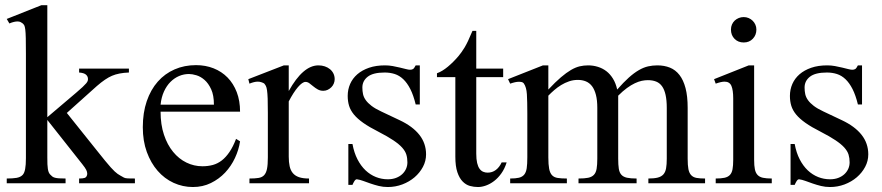

<svg xmlns="http://www.w3.org/2000/svg" viewBox="-20 -715 3442 749"><path d="M288.6 0V-18.6Q302.7 -18.6 309.6 -20.8Q316.4 -22.9 318.8 -29.8Q320.3 -33.2 320.3 -37.6Q320.3 -44.4 316.4 -52.2Q312.5 -60.1 301.3 -74.2L164.6 -247.1V-101.1Q164.6 -85.4 165 -74.5Q165.5 -63.5 166.7 -55.9Q168 -48.3 169.9 -43.5Q171.9 -38.6 175.3 -34.7Q179.7 -29.8 183.8 -26.6Q188 -23.4 194.3 -21.7Q200.7 -20 210.4 -19.3Q220.2 -18.6 235.8 -18.6V0H6.3V-18.6Q29.8 -18.6 44.9 -21.2Q60.1 -23.9 68.4 -32.7Q75.2 -40 78.1 -55.7Q81.1 -71.3 81.1 -98.1V-505.4Q81.1 -543.9 80.6 -565.9Q80.1 -587.9 78.6 -599.9Q77.1 -611.8 74.5 -616.5Q71.8 -621.1 67.4 -624.5Q64 -627 59.6 -629.2Q55.2 -631.3 47.9 -631.3Q42.5 -631.3 34.7 -629.6Q26.9 -627.9 16.6 -623.5L6.3 -641.1L141.6 -694.8H164.6V-257.8L277.3 -353.5Q293 -366.7 302.2 -375.5Q311.5 -384.3 316.2 -389.9Q320.8 -395.5 322 -399.2Q323.2 -402.8 323.2 -406.7Q323.2 -417 315.4 -423.8Q307.6 -430.7 288.6 -432.1V-447.3H482.9V-432.1Q443.4 -430.7 417 -419.4Q391.6 -408.7 357.9 -379.4L240.7 -274.4L357.9 -127.9Q377 -104 389.9 -88.1Q402.8 -72.3 412.1 -62Q421.4 -51.8 427.5 -46.1Q433.6 -40.5 439 -36.6Q444.3 -32.7 450 -29.8Q455.6 -26.9 463.9 -22Q468.8 -19.5 479.5 -19Q490.2 -18.6 506.3 -18.6V0Z M814.5 -306.6Q814.5 -343.8 803.7 -366.9Q793 -390.1 777.8 -403.3Q762.7 -416.5 746.1 -421.4Q729.5 -426.3 717.3 -426.3Q697.3 -426.3 678.7 -418.5Q660.2 -410.6 645 -395.5Q629.9 -380.4 619.6 -357.9Q609.4 -335.4 606.4 -306.6ZM916.5 -163.6Q911.6 -130.9 896.7 -98.9Q881.8 -66.9 858.2 -41.7Q834.5 -16.6 802.7 -1Q771 14.6 732.4 14.6Q692.9 14.6 657.2 -1.7Q621.6 -18.1 595 -48.6Q568.4 -79.1 552.7 -122.1Q537.1 -165 537.1 -218.8Q537.1 -275.4 552.5 -320.3Q567.9 -365.2 595.5 -396.5Q623 -427.7 661.1 -444.3Q699.2 -460.9 744.6 -460.9Q781.7 -460.9 813.2 -448.5Q844.7 -436 867.7 -412.6Q890.6 -389.2 903.6 -355.5Q916.5 -321.8 916.5 -279.3H606.4Q606.4 -229 619.6 -189.5Q632.8 -149.9 655.3 -122.6Q677.7 -95.2 707.3 -80.8Q736.8 -66.4 769.5 -66.4Q791.5 -66.4 810.3 -71.5Q829.1 -76.7 845.2 -89.1Q861.3 -101.6 875.2 -122.1Q889.2 -142.6 900.9 -173.3Z M1106.4 -460V-359.9Q1162.1 -460 1222.2 -460Q1235.4 -460 1247.1 -456.1Q1258.8 -452.1 1267.3 -445.1Q1275.9 -438 1280.8 -428Q1285.6 -418 1285.6 -406.2Q1285.6 -397.5 1282.2 -389.2Q1278.8 -380.9 1272.7 -374.8Q1266.6 -368.7 1258.5 -364.7Q1250.5 -360.8 1241.2 -360.8Q1229 -360.8 1219.5 -366.2Q1210 -371.6 1202.1 -378.2Q1194.3 -384.8 1187 -390.1Q1179.7 -395.5 1171.9 -395.5Q1159.7 -395.5 1142.3 -375.2Q1125 -355 1106.4 -319.3V-104Q1106.4 -82.5 1109.9 -66.7Q1113.3 -50.8 1122.1 -40Q1130.9 -29.3 1146.2 -23.9Q1161.6 -18.6 1185.5 -18.6V0H953.1V-18.6Q974.1 -18.6 988 -20.8Q1002 -22.9 1010 -31.2Q1018.1 -39.6 1021.5 -55.9Q1024.9 -72.3 1024.9 -101.1V-274.4Q1024.9 -309.6 1024.2 -330.3Q1023.4 -351.1 1021.7 -362.8Q1020 -374.5 1017.1 -379.9Q1014.2 -385.3 1010.3 -389.6Q1004.9 -392.6 998.8 -394.5Q992.7 -396.5 985.4 -396.5Q972.2 -396.5 953.1 -388.7L948.7 -406.2L1087.4 -460Z M1617.7 -460V-307.6H1601.6Q1592.8 -343.8 1580.6 -367.7Q1568.4 -391.6 1553.2 -406Q1538.1 -420.4 1519.8 -426.3Q1501.5 -432.1 1480.5 -432.1Q1435.5 -432.1 1414.6 -415.8Q1393.6 -399.4 1393.6 -373.5Q1393.6 -359.9 1396.2 -347.7Q1398.9 -335.4 1407 -324.2Q1415 -313 1429.4 -302Q1443.8 -291 1466.8 -280.3L1539.1 -246.1Q1589.8 -222.2 1616 -189Q1642.1 -155.8 1642.1 -112.8Q1642.1 -86.9 1629.9 -64Q1617.7 -41 1597.2 -23.4Q1576.7 -5.9 1549.6 4.4Q1522.5 14.6 1492.7 14.6Q1474.6 14.6 1457.8 10.5Q1440.9 6.3 1425.5 1Q1410.2 -4.4 1396.7 -9.3Q1383.3 -14.2 1372.1 -15.6Q1366.7 -15.6 1362.1 -7.8Q1357.4 0 1355 6.3H1338.9V-153.3H1355Q1361.3 -119.1 1374.5 -93.5Q1387.7 -67.9 1406 -50.5Q1424.3 -33.2 1446.5 -24.4Q1468.8 -15.6 1492.7 -15.6Q1510.7 -15.6 1524.9 -21Q1539.1 -26.4 1548.8 -35.4Q1558.6 -44.4 1564 -56.4Q1569.3 -68.4 1569.3 -81.5Q1569.3 -98.1 1565.2 -111.8Q1561 -125.5 1548.8 -139.2Q1536.6 -152.8 1514.4 -167.7Q1492.2 -182.6 1456.1 -201.2Q1420.4 -219.2 1397.2 -235.6Q1374 -252 1360.6 -268.3Q1347.2 -284.7 1341.8 -302.2Q1336.4 -319.8 1336.4 -340.8Q1336.4 -365.7 1345.9 -387.5Q1355.5 -409.2 1374 -425.3Q1392.6 -441.4 1419.7 -450.7Q1446.8 -460 1481.9 -460Q1497.1 -460 1512 -457.3Q1526.9 -454.6 1540 -451.4Q1553.2 -448.2 1563.5 -445.6Q1573.7 -442.9 1579.6 -442.9Q1586.4 -442.9 1591.1 -445.6Q1595.7 -448.2 1601.6 -460Z M1956.5 -81.5Q1948.7 -56.6 1935.8 -38.6Q1922.9 -20.5 1907.5 -8.8Q1892.1 2.9 1875.7 8.8Q1859.4 14.6 1844.7 14.6Q1828.6 14.6 1813 10.3Q1797.4 5.9 1784.7 -7.1Q1772 -20 1764.2 -43.2Q1756.3 -66.4 1756.3 -104V-414.1H1684.6V-429.2Q1705.1 -436.5 1727.1 -454.8Q1749 -473.1 1768.1 -495.6Q1774.4 -503.4 1780 -511Q1785.6 -518.6 1792 -529.1Q1798.3 -539.6 1805.7 -554.9Q1813 -570.3 1823.2 -594.7H1837.9V-447.3H1942.9V-414.1H1837.9V-115.7Q1837.9 -93.8 1841.3 -79.3Q1844.7 -64.9 1850.8 -56.6Q1856.9 -48.3 1865 -44.9Q1873 -41.5 1882.3 -41.5Q1900.4 -41.5 1914.3 -52Q1928.2 -62.5 1937 -81.5Z M2509.3 0V-18.6Q2531.7 -18.6 2545.9 -22.2Q2560.1 -25.9 2567.9 -34.7Q2575.7 -43.5 2578.4 -58.3Q2581.1 -73.2 2581.1 -96.2V-294.4Q2581.1 -324.2 2576.4 -345Q2571.8 -365.7 2562.7 -378.4Q2553.7 -391.1 2539.8 -396.7Q2525.9 -402.3 2507.3 -402.3Q2496.1 -402.3 2483.4 -399.7Q2470.7 -397 2456.3 -390.1Q2441.9 -383.3 2425.8 -371.6Q2409.7 -359.9 2391.6 -341.8V-96.2Q2391.6 -71.8 2394 -56.6Q2396.5 -41.5 2404.1 -33.2Q2411.6 -24.9 2425.8 -21.7Q2439.9 -18.6 2463.4 -18.6V0H2236.8V-18.6Q2260.3 -18.6 2274.4 -21.5Q2288.6 -24.4 2296.6 -32.7Q2304.7 -41 2307.4 -56.4Q2310.1 -71.8 2310.1 -96.2V-294.4Q2310.1 -324.2 2304.7 -345Q2299.3 -365.7 2289.6 -378.7Q2279.8 -391.6 2265.6 -397.5Q2251.5 -403.3 2233.9 -403.3Q2216.3 -403.3 2200 -397.7Q2183.6 -392.1 2169.2 -383.3Q2154.8 -374.5 2142.1 -363.5Q2129.4 -352.5 2119.1 -341.8V-101.1Q2119.1 -72.8 2122.3 -56.4Q2125.5 -40 2133.5 -31.5Q2141.6 -22.9 2155.8 -20.8Q2169.9 -18.6 2191.4 -18.6V0H1970.2V-18.6Q1991.2 -18.6 2004.4 -21.7Q2017.6 -24.9 2024.9 -33.7Q2032.2 -42.5 2034.7 -58.6Q2037.1 -74.7 2037.1 -101.1V-272.5Q2037.1 -319.3 2035.4 -347.2Q2033.7 -375 2023.4 -389.6Q2020.5 -393.6 2015.4 -394.8Q2010.3 -396 2003.9 -396Q1991.2 -396 1970.2 -388.7L1961.9 -406.2L2098.1 -460H2119.1V-365.7Q2146.5 -395 2168 -413.3Q2189.5 -431.6 2207.5 -442.1Q2225.6 -452.6 2241.5 -456.3Q2257.3 -460 2274.4 -460Q2293.9 -460 2312.3 -454.3Q2330.6 -448.7 2345.5 -437.3Q2360.4 -425.8 2371.3 -408Q2382.3 -390.1 2387.7 -365.7Q2412.6 -394 2433.1 -412.4Q2453.6 -430.7 2472.2 -441.4Q2490.7 -452.1 2508.3 -456.1Q2525.9 -460 2544.4 -460Q2571.3 -460 2593.3 -451.2Q2615.2 -442.4 2630.6 -422.6Q2646 -402.8 2654.3 -371.3Q2662.6 -339.8 2662.6 -294.4V-96.2Q2662.6 -70.3 2665.5 -55.2Q2668.5 -40 2676.3 -31.7Q2684.1 -23.4 2697 -21Q2710 -18.6 2730.5 -18.6V0Z M2772 0V-18.6Q2793 -18.6 2806.4 -21.5Q2819.8 -24.4 2827.4 -32.5Q2835 -40.5 2837.6 -54.7Q2840.3 -68.8 2840.3 -91.8V-331.1Q2840.3 -363.3 2833.3 -379.9Q2826.2 -396.5 2806.6 -396.5Q2793.9 -396.5 2772 -388.7L2765.6 -406.2L2900.9 -460H2921.9V-91.8Q2921.9 -68.8 2924.8 -54.7Q2927.7 -40.5 2935.3 -32.5Q2942.9 -24.4 2956.3 -21.5Q2969.7 -18.6 2990.7 -18.6V0ZM2930.7 -599.6Q2930.7 -578.6 2917 -564Q2903.3 -549.3 2881.3 -549.3Q2859.4 -549.3 2845.5 -563.5Q2831.5 -577.6 2831.5 -599.6Q2831.5 -610.4 2835.4 -619.4Q2839.4 -628.4 2846.2 -634.8Q2853 -641.1 2862.1 -644.8Q2871.1 -648.4 2881.3 -648.4Q2891.6 -648.4 2900.6 -644.5Q2909.7 -640.6 2916.3 -634Q2922.9 -627.4 2926.8 -618.7Q2930.7 -609.9 2930.7 -599.6Z M3342.8 -460V-307.6H3326.7Q3317.9 -343.8 3305.7 -367.7Q3293.5 -391.6 3278.3 -406Q3263.2 -420.4 3244.9 -426.3Q3226.6 -432.1 3205.6 -432.1Q3160.6 -432.1 3139.6 -415.8Q3118.7 -399.4 3118.7 -373.5Q3118.7 -359.9 3121.3 -347.7Q3124 -335.4 3132.1 -324.2Q3140.1 -313 3154.5 -302Q3168.9 -291 3191.9 -280.3L3264.2 -246.1Q3314.9 -222.2 3341.1 -189Q3367.2 -155.8 3367.2 -112.8Q3367.2 -86.9 3355 -64Q3342.8 -41 3322.3 -23.4Q3301.8 -5.9 3274.7 4.4Q3247.6 14.6 3217.8 14.6Q3199.7 14.6 3182.9 10.5Q3166 6.3 3150.6 1Q3135.3 -4.4 3121.8 -9.3Q3108.4 -14.2 3097.2 -15.6Q3091.8 -15.6 3087.2 -7.8Q3082.5 0 3080.1 6.3H3064V-153.3H3080.1Q3086.4 -119.1 3099.6 -93.5Q3112.8 -67.9 3131.1 -50.5Q3149.4 -33.2 3171.6 -24.4Q3193.8 -15.6 3217.8 -15.6Q3235.8 -15.6 3250 -21Q3264.2 -26.4 3273.9 -35.4Q3283.7 -44.4 3289.1 -56.4Q3294.4 -68.4 3294.4 -81.5Q3294.4 -98.1 3290.3 -111.8Q3286.1 -125.5 3273.9 -139.2Q3261.7 -152.8 3239.5 -167.7Q3217.3 -182.6 3181.2 -201.2Q3145.5 -219.2 3122.3 -235.6Q3099.1 -252 3085.7 -268.3Q3072.3 -284.7 3066.9 -302.2Q3061.5 -319.8 3061.5 -340.8Q3061.5 -365.7 3071 -387.5Q3080.6 -409.2 3099.1 -425.3Q3117.7 -441.4 3144.8 -450.7Q3171.9 -460 3207 -460Q3222.2 -460 3237.1 -457.3Q3252 -454.6 3265.1 -451.4Q3278.3 -448.2 3288.6 -445.6Q3298.8 -442.9 3304.7 -442.9Q3311.5 -442.9 3316.2 -445.6Q3320.8 -448.2 3326.7 -460Z"/></svg>

Font: Tai Heritage Pro
Style: Regular
Weight: 400
Designer: Faah Baccam, Walt Agee, Victor Gaultney, Annie Olsen
Foundry: SIL International
Version: Version 2.600